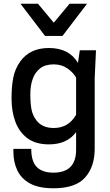

<svg xmlns="http://www.w3.org/2000/svg" viewBox="-20 -800 590 1032"><path d="M42 0ZM268 212Q188 212 141 186Q94 160 73 115.5Q52 71 52 16V0H148Q148 68 178 98Q208 128 267 128Q389 128 389 5V-90Q341 -24 243 -24Q172 -24 128 -56.5Q84 -89 63 -144.5Q42 -200 42 -271Q42 -333 51 -381Q60 -429 89 -470Q141 -542 243 -542Q351 -542 399 -462L409 -530H496L489 -380V0Q489 96 437.5 154Q386 212 268 212ZM269 -112Q348 -112 389 -183V-383Q373 -411 342 -432.5Q311 -454 269 -454Q223 -454 195.5 -432.5Q168 -411 155.5 -375Q143 -339 143 -295Q143 -243 149.5 -211Q156 -179 175 -154Q206 -112 269 -112ZM448 -607ZM316 -607H222L90 -780H184L269 -678L354 -780H448Z"/></svg>

Font: Tanohe Sans Medium
Style: Regular
Weight: 500
Designer: Village Type and Design LLC
Foundry: Cooper Hewitt Smithsonian Design Museum
Version: Version 1.00;September 29, 2021;FontCreator 13.0.0.2655 64-b